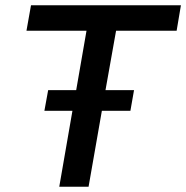

<svg xmlns="http://www.w3.org/2000/svg" viewBox="-20 -706 704 726"><path d="M204.1 0 253.9 -287.1H147.9L162.1 -365.2H268.1L307.1 -589.8H80.1L97.2 -686H664.1L647.9 -589.8H418.9L378.9 -365.2H486.8L473.1 -287.1H365.2L314.9 0Z"/></svg>

Font: Archivo Medium
Style: Italic
Weight: 500
Italic angle: -10°
Designer: Hector Gatti
Foundry: Omnibus-Type
Version: Version 2.001